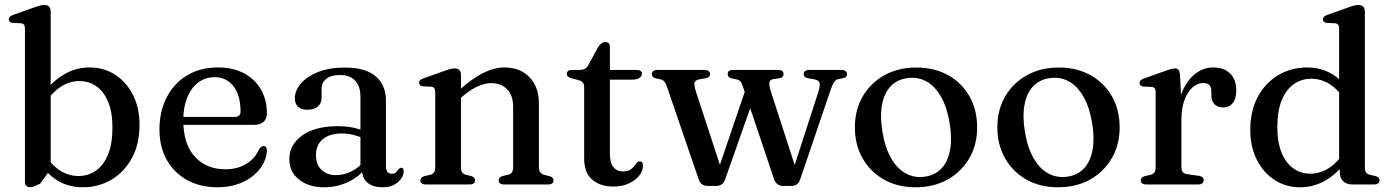

<svg xmlns="http://www.w3.org/2000/svg" viewBox="-20 -758 5724 789"><path d="M188.3 -711.2V-62.8L144.9 -3Q127.6 5 119.5 8.1Q111.3 11.2 103.1 11.2Q93.9 11.2 88.2 5.7Q82.5 0.3 82.5 -10.8V-639.7Q82.5 -651.2 78.7 -656.3Q74.9 -661.4 66.1 -662.4L32.3 -663.8Q23.6 -665.2 19.9 -668.8Q16.2 -672.5 16.2 -678.3Q16.2 -684.9 20.4 -689.2Q24.7 -693.5 36.1 -697.5L118.3 -726.7Q134.8 -732.7 144.6 -735.2Q154.4 -737.6 161.6 -737.6Q175.1 -737.6 181.7 -730.6Q188.3 -723.5 188.3 -711.2ZM163.4 -330.7 146.8 -357.5Q185.3 -415.8 236.6 -448.3Q287.8 -480.8 348.1 -480.8Q407.3 -480.8 453.7 -450.6Q500.1 -420.4 526.8 -367.3Q553.4 -314.1 553.4 -245.4Q553.4 -166.3 522.2 -108.7Q490.9 -51 438 -19.7Q385.1 11.6 320.2 11.6Q260.6 11.6 213.7 -17.7Q166.8 -47.1 138 -101.4L163.1 -127Q189.1 -81.7 225.2 -58.2Q261.3 -34.7 302.7 -34.7Q342.4 -34.7 373.9 -56.5Q405.5 -78.3 423.8 -122.6Q442.1 -166.8 442.1 -233.2Q442.1 -296.7 424.5 -339.2Q406.9 -381.7 376.3 -403.3Q345.8 -424.9 306.6 -424.9Q265.9 -424.9 229.6 -401.3Q193.2 -377.8 163.4 -330.7Z M1076.7 -292.9Q1076.7 -269.6 1063 -257.2Q1049.2 -244.9 1022.7 -244.9H702.8V-277.4H943.4Q968.5 -277.4 968.5 -299.5Q968.5 -366.1 939.6 -403.4Q910.7 -440.8 862.1 -440.8Q823.9 -440.8 794.9 -419.1Q765.9 -397.4 749.6 -357.8Q733.2 -318.1 733.2 -264.5Q733.2 -165.1 781 -113.7Q828.7 -62.3 906 -62.3Q955.5 -62.3 992 -84.5Q1028.4 -106.7 1043.6 -143.2Q1050 -151.7 1054.4 -154.9Q1058.7 -158 1063.9 -158Q1070.9 -158 1074 -152.1Q1077.1 -146.1 1076.8 -137.9Q1073.8 -97 1047 -62.9Q1020.2 -28.8 975.5 -8.6Q930.7 11.6 873.6 11.6Q803.1 11.6 749.3 -17.9Q695.5 -47.4 665.4 -100.9Q635.3 -154.4 635.3 -226.3Q635.3 -299.7 664.5 -357.1Q693.7 -414.4 747.7 -447.6Q801.7 -480.8 875.9 -480.8Q937.5 -480.8 982.6 -456.9Q1027.7 -432.9 1052.2 -390.6Q1076.7 -348.3 1076.7 -292.9Z M1467.6 -61.9V-71.9L1461.2 -75.1V-360.3Q1461.2 -403.6 1439.4 -426.7Q1417.6 -449.7 1377.6 -449.7Q1339.7 -449.7 1320.7 -434Q1301.6 -418.3 1301.6 -396.4V-357.2Q1301.6 -332.9 1285.8 -319.9Q1269.9 -307 1241.9 -307Q1217.4 -307 1204.4 -319.6Q1191.5 -332.3 1191.5 -353.6Q1191.5 -384.5 1215.6 -413.6Q1239.8 -442.7 1285.8 -461.6Q1331.8 -480.4 1397.5 -480.4Q1482.8 -480.4 1524.4 -443.8Q1566 -407.1 1566 -345.5V-75Q1566 -58.9 1572.3 -51.5Q1578.5 -44 1589.4 -44Q1601.8 -44 1607.2 -49.7Q1612.6 -55.4 1616.5 -60.8Q1619.1 -64 1621.8 -66.4Q1624.5 -68.7 1628.6 -68.7Q1633.8 -68.7 1636.4 -64.9Q1638.9 -61 1638.9 -54.5Q1638.9 -40 1629.1 -24.8Q1619.2 -9.5 1600.1 1Q1580.9 11.6 1552.5 11.6Q1512.9 11.6 1490.2 -7.3Q1467.6 -26.1 1467.6 -61.9ZM1169 -104.1Q1169 -163.6 1222.1 -201.6Q1275.3 -239.5 1369.6 -239.5Q1403.6 -239.5 1432.1 -233.3Q1460.5 -227 1482.3 -217.1L1474.3 -189.5Q1453.6 -198.2 1431.8 -203.9Q1409.9 -209.5 1384.2 -209.5Q1334.5 -209.5 1306.5 -185.9Q1278.4 -162.3 1278.4 -121.3Q1278.4 -81.2 1301.3 -59.8Q1324.1 -38.4 1359.7 -38.4Q1393.1 -38.4 1424.2 -53.7Q1455.2 -69 1477.6 -97.2L1488.1 -73.4Q1458.4 -32.8 1411.6 -10.6Q1364.8 11.6 1312.5 11.6Q1249.1 11.6 1209 -19.8Q1169 -51.1 1169 -104.1Z M1874.3 -450.5V-69.9Q1874.3 -56.2 1879.4 -49.4Q1884.5 -42.6 1894.4 -39.8L1916.4 -34.6Q1932.3 -29.3 1932.3 -17.6Q1932.3 0 1908.8 0H1730.2Q1718.6 0 1713 -4.6Q1707.5 -9.1 1707.5 -16.8Q1707.5 -23.2 1711.7 -27.6Q1716 -31.9 1724.8 -34.5L1748.4 -39.8Q1758.3 -42.7 1763.4 -49.3Q1768.5 -55.9 1768.5 -69.6V-379Q1768.5 -390.5 1764.7 -395.6Q1760.9 -400.7 1752.1 -401.7L1718.3 -403.1Q1709.6 -404.5 1705.9 -408.1Q1702.2 -411.8 1702.2 -417.6Q1702.2 -424.2 1706.4 -428.5Q1710.7 -432.8 1722.1 -436.8L1804.3 -466Q1820.2 -471.8 1830.3 -474.4Q1840.3 -476.9 1848.4 -476.9Q1861.3 -476.9 1867.8 -469.9Q1874.3 -462.8 1874.3 -450.5ZM1859.9 -344.1 1840.1 -364.1 1862 -383.2Q1922 -437.2 1967.1 -459Q2012.2 -480.8 2053.3 -480.8Q2117 -480.8 2155.8 -440.9Q2194.5 -401 2194.5 -332.8V-71.7Q2194.5 -57.1 2200.2 -49.8Q2205.9 -42.4 2216.4 -39.5L2237.3 -34.5Q2246.1 -31.9 2250.4 -27.6Q2254.6 -23.2 2254.6 -16.8Q2254.6 -9.1 2249.2 -4.6Q2243.8 0 2231.9 0H2052.7Q2029.2 0 2029.2 -17.6Q2029.2 -29.3 2044.8 -34.6L2068 -39.8Q2078.8 -42.6 2083.7 -50Q2088.7 -57.4 2088.7 -71.7V-316.6Q2088.7 -366.6 2063.9 -391.4Q2039.1 -416.3 1998.2 -416.3Q1973 -416.3 1943.8 -403.5Q1914.5 -390.7 1881.6 -362.6Z M2357.6 -428.7 2331.4 -435.5Q2318.6 -439.1 2313.8 -443.7Q2309.1 -448.3 2309.1 -454.4Q2309.1 -462.3 2314.6 -466.5Q2320.2 -470.6 2329.7 -470.6H2361.4Q2374.8 -470.6 2383 -474.9Q2391.3 -479.1 2397.7 -490.6L2437.2 -563.2Q2444.7 -574.9 2452.2 -580.2Q2459.7 -585.5 2467.9 -585.5Q2476.7 -585.5 2481.5 -580.1Q2486.3 -574.6 2486.3 -564.7V-124.1Q2486.3 -89.7 2500.6 -71.6Q2514.9 -53.5 2540.2 -53.5Q2558.6 -53.5 2568.9 -59.7Q2579.1 -65.9 2584.9 -74.1Q2590.7 -82.3 2595.9 -88.5Q2601.1 -94.7 2608.9 -94.7Q2615.3 -94.7 2618.8 -90.6Q2622.2 -86.4 2622.2 -77.2Q2622.2 -55.7 2606.7 -36.1Q2591.2 -16.5 2563.8 -4Q2536.4 8.6 2501.2 8.6Q2445.8 8.6 2413.1 -20.2Q2380.5 -48.9 2380.5 -107.1V-399.5Q2380.5 -411.9 2375.4 -418.4Q2370.3 -424.9 2357.6 -428.7ZM2438.8 -430.5V-470.6H2596.4Q2606.8 -470.6 2612.3 -466.7Q2617.8 -462.8 2617.8 -455.1Q2617.8 -444.5 2607.1 -437.5Q2596.4 -430.5 2573.4 -430.5Z M2923.2 6H2887.4Q2874.9 6 2865.6 -0.3Q2856.3 -6.5 2850.9 -21.7L2721.8 -398.6Q2715.6 -417.4 2709.5 -423.7Q2703.5 -430 2694.4 -431.9L2675.8 -435.7Q2666.1 -438.3 2662.3 -442.5Q2658.6 -446.7 2658.6 -453.5Q2658.6 -461.5 2664.6 -466.1Q2670.6 -470.6 2681 -470.6H2875.2Q2885.7 -470.6 2891.7 -466.2Q2897.7 -461.8 2897.7 -453.8Q2897.7 -447 2893.5 -442.6Q2889.2 -438.3 2878.6 -436.1L2857.9 -432.7Q2837.9 -429.5 2834.4 -419.3Q2830.9 -409.2 2840.9 -378.5L2946.8 -54.9L2923.8 -37.9L3048.3 -403.8L3085.1 -376.4L2959.1 -18.7Q2953.8 -4.6 2944.1 0.7Q2934.4 6 2923.2 6ZM3232.1 6H3197.2Q3185.8 6 3175.9 -0.5Q3165.9 -7 3161 -21.4L3032.7 -403.1Q3027.1 -419.2 3021.7 -424.6Q3016.2 -430 3006.8 -431.9L2987.3 -435.7Q2977.9 -438.3 2974.2 -442.5Q2970.4 -446.7 2970.4 -453.8Q2970.4 -470.6 2993.1 -470.6H3177.7Q3199.9 -470.6 3199.9 -453.5Q3199.9 -446.7 3195.8 -442.3Q3191.6 -437.9 3181.9 -436.5L3158.4 -433.1Q3144.7 -431.1 3142 -420.1Q3139.2 -409.1 3147.6 -382.9L3254.1 -53.7L3231.3 -35.8L3340.6 -373.1Q3351.2 -405.3 3347.9 -417.2Q3344.5 -429.2 3322.5 -432.7L3301.8 -436.1Q3291.4 -438.3 3287.1 -442.5Q3282.7 -446.7 3282.7 -453.8Q3282.7 -461.8 3288.7 -466.2Q3294.7 -470.6 3305.2 -470.6H3438.3Q3448.7 -470.6 3454.7 -466.1Q3460.7 -461.5 3460.7 -453.5Q3460.7 -447.3 3457 -442.9Q3453.2 -438.5 3442.3 -436.1L3423.8 -432.9Q3414.5 -430.9 3407.5 -420.6Q3400.5 -410.3 3391.5 -383.6L3267.7 -19.3Q3262.7 -4.8 3252.9 0.6Q3243 6 3232.1 6Z M3746 -480.5Q3819.6 -480.5 3875.9 -449.2Q3932.2 -417.8 3963.9 -362.2Q3995.5 -306.6 3995.5 -233.8Q3995.5 -163.4 3963.3 -107.9Q3931.1 -52.3 3874.3 -20.3Q3817.4 11.6 3742.5 11.6Q3668.9 11.6 3612.7 -19.9Q3556.6 -51.5 3524.8 -107.3Q3493 -163 3493 -235.1Q3493 -306.4 3525.2 -361.7Q3557.4 -417 3614.3 -448.8Q3671.1 -480.5 3746 -480.5ZM3781.3 -32.1Q3823.1 -38.1 3849.3 -66.3Q3875.5 -94.4 3884.2 -142.1Q3893 -189.8 3882 -254.3Q3871.1 -319.3 3846.1 -362.2Q3821.2 -405.1 3785.5 -424.2Q3749.9 -443.3 3707.2 -436.8Q3665.4 -430.8 3639.2 -402.6Q3613 -374.5 3604.4 -326.9Q3595.7 -279.3 3606.5 -214.6Q3617.4 -149.8 3642.5 -106.8Q3667.5 -63.8 3703.1 -44.8Q3738.6 -25.8 3781.3 -32.1Z M4331.5 -480.5Q4405.1 -480.5 4461.4 -449.2Q4517.7 -417.8 4549.4 -362.2Q4581 -306.6 4581 -233.8Q4581 -163.4 4548.8 -107.9Q4516.6 -52.3 4459.8 -20.3Q4402.9 11.6 4328 11.6Q4254.4 11.6 4198.2 -19.9Q4142.1 -51.5 4110.3 -107.3Q4078.5 -163 4078.5 -235.1Q4078.5 -306.4 4110.7 -361.7Q4142.9 -417 4199.8 -448.8Q4256.6 -480.5 4331.5 -480.5ZM4366.8 -32.1Q4408.6 -38.1 4434.8 -66.3Q4461 -94.4 4469.7 -142.1Q4478.5 -189.8 4467.5 -254.3Q4456.6 -319.3 4431.6 -362.2Q4406.7 -405.1 4371 -424.2Q4335.4 -443.3 4292.7 -436.8Q4250.9 -430.8 4224.7 -402.6Q4198.5 -374.5 4189.9 -326.9Q4181.2 -279.3 4192 -214.6Q4202.9 -149.8 4228 -106.8Q4253 -63.8 4288.6 -44.8Q4324.1 -25.8 4366.8 -32.1Z M4817.1 -261.3Q4817.1 -332.4 4838.2 -381.4Q4859.2 -430.4 4892.9 -455.6Q4926.6 -480.8 4964.6 -480.8Q5010.1 -480.8 5035.2 -455.8Q5060.3 -430.8 5060.3 -386.6Q5060.3 -352 5045.6 -334.2Q5030.9 -316.4 5007.5 -316.4Q4983.9 -316.4 4970.9 -329.6Q4957.9 -342.8 4957.9 -366.3V-383.4Q4957.7 -400.3 4949.8 -408.5Q4941.8 -416.8 4923.6 -416.8Q4901.9 -416.8 4881.4 -399.6Q4860.9 -382.5 4847.9 -348.2Q4834.8 -313.9 4834.8 -261.5ZM4829.2 -450.5 4834.8 -334.6V-69.9Q4834.8 -57.2 4840.7 -50.6Q4846.6 -43.9 4860.7 -41.9L4905.6 -35.6Q4916.1 -34.1 4921.3 -29.6Q4926.5 -25.1 4926.5 -17Q4926.5 -9.1 4920.5 -4.6Q4914.5 0 4903 0H4690.7Q4679.1 0 4673.5 -4.6Q4668 -9.1 4668 -16.8Q4668 -23.2 4672.2 -27.6Q4676.5 -31.9 4685.3 -34.5L4708.9 -39.8Q4718.8 -42.4 4723.9 -49.2Q4729 -55.9 4729 -69.6V-378.2Q4729 -389.7 4725.2 -394.8Q4721.4 -399.9 4712.6 -400.9L4678.8 -402.3Q4670.1 -403.7 4666.4 -407.3Q4662.7 -411 4662.7 -416.8Q4662.7 -423.4 4667 -427.8Q4671.4 -432.2 4682.6 -436L4763.4 -464.8Q4783.3 -472.2 4793.1 -474.6Q4802.9 -476.9 4808.7 -476.9Q4818.2 -476.9 4823 -470.9Q4827.8 -464.8 4829.2 -450.5Z M5485.9 -82.2 5482.9 -85.7V-639.7Q5482.9 -651.2 5479.1 -656.3Q5475.3 -661.4 5466.5 -662.4L5432.7 -663.8Q5424 -665.2 5420.3 -668.8Q5416.6 -672.5 5416.6 -678.3Q5416.6 -684.9 5420.8 -689.2Q5425.1 -693.5 5436.5 -697.5L5518.7 -726.7Q5534.6 -732.5 5544.7 -735.1Q5554.7 -737.6 5562.8 -737.6Q5575.7 -737.6 5582.2 -730.6Q5588.7 -723.5 5588.7 -711.2V-69.9Q5588.7 -56.2 5593.8 -49.3Q5598.9 -42.4 5608.8 -39.8L5631.2 -34.8Q5640.3 -32.2 5644.7 -27.9Q5649.1 -23.5 5649.1 -16.8Q5649.1 -9.1 5643.4 -4.6Q5637.7 0 5625.8 0H5536.4Q5513.4 0 5499.6 -13.3Q5485.9 -26.5 5485.9 -51ZM5117.8 -223.8Q5117.8 -302.9 5149 -360.6Q5180.3 -418.2 5233.2 -449.5Q5286.1 -480.8 5351 -480.8Q5410.8 -480.8 5457.6 -451.5Q5504.4 -422.1 5533.2 -367.8L5508.1 -342.2Q5482.4 -387.5 5446.1 -411Q5409.9 -434.5 5368.5 -434.5Q5329.1 -434.5 5297.4 -412.7Q5265.7 -390.9 5247.4 -346.9Q5229.1 -302.9 5229.1 -236Q5229.1 -172.8 5246.7 -130.2Q5264.3 -87.5 5295 -65.9Q5325.6 -44.3 5364.6 -44.3Q5405.5 -44.3 5441.8 -68Q5478 -91.7 5507.8 -138.5L5524.4 -112Q5486.1 -53.6 5434.7 -21Q5383.4 11.6 5323.1 11.6Q5263.9 11.6 5217.5 -18.6Q5171.1 -48.8 5144.4 -101.9Q5117.8 -155.1 5117.8 -223.8Z"/></svg>

Font: Fraunces
Style: Regular
Weight: 900
Version: Version 1.000;[b76b70a41]